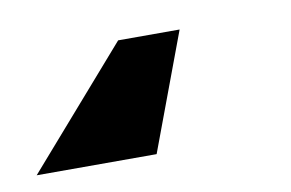

<svg xmlns="http://www.w3.org/2000/svg" viewBox="-63 4 411 271"><g transform="rotate(-10 142.5 139.0)"><path d="M206 55.4 143.5 223H-28.4L117.9 55.4Z"/></g></svg>

Font: Inter UI Black
Style: Italic
Weight: 900
Italic angle: -9.39999°
Designer: Rasmus Andersson
Foundry: rsms
Version: 3.2;8d6f07862